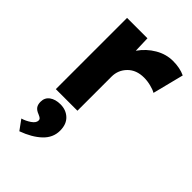

<svg xmlns="http://www.w3.org/2000/svg" viewBox="-248 -630 1012 1012"><g transform="rotate(45 258.0 -124.5)"><path d="M83 -531H235L238 -441Q270 -487 317 -514.5Q364 -542 415 -542Q467 -542 505 -524L461 -350Q446 -359 420 -365.5Q394 -372 369 -372Q312 -372 278 -337.5Q244 -303 244 -254V0H83ZM136 181Q136 173 131 168.5Q126 164 112 158Q91 150 82 137.5Q73 125 73 104Q73 73 96.5 56Q120 39 157 39Q199 39 226.5 65Q254 91 254 139Q254 191 213.5 229.5Q173 268 104 293L64 238Q89 231 112.5 215Q136 199 136 181Z"/></g></svg>

Font: Lexend Exa HM Xlight
Style: Bold
Weight: 700
Designer: Bonnie Shaver-Troup, Thomas Jockin, Octavio Pardo
Foundry: Lexend
Version: Version 1.091